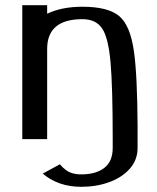

<svg xmlns="http://www.w3.org/2000/svg" viewBox="-20 -537 605 741"><path d="M211 97 145 133Q205 184 294 184Q352 184 401.5 166Q451 148 481 114Q511 80 511 34V0V-49Q511 -49 511 -49Q510 -247 497 -338Q483 -439 440 -475Q397 -511 298 -511Q218 -511 162 -484V-517H66V0H162V-348Q162 -463 298 -463Q350 -463 374 -427.5Q398 -392 406.5 -297.5Q415 -203 415 0V34Q415 86 382.5 111Q350 136 294 136Q255 136 233 118Q223 111 211 97Z"/></svg>

Font: LXGW Marker Gothic
Style: Regular
Weight: 400
Version: Version 1.001